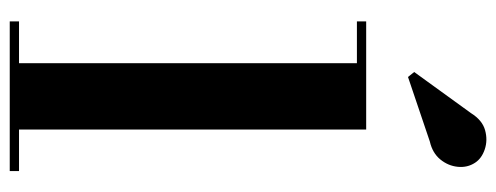

<svg xmlns="http://www.w3.org/2000/svg" viewBox="-340 -704 1043 404"><g transform="rotate(90 182.0 -501.5)"><path d="M252 -750V-19.5H339.5V0H24.5V-19.5H112.5V-730.5H24.5V-750ZM141.5 -838 131 -851 217.5 -970.5Q232.5 -994.5 253.5 -1000.2Q274.5 -1006 293.8 -999.5Q313 -993 322 -979Q332.5 -963 330.5 -942.8Q328.5 -922.5 315 -906Q301.5 -889.5 277.5 -884Z"/></g></svg>

Font: Bodoni Moda
Style: Bold
Weight: 700
Designer: Owen Earl
Foundry: indestructible type
Version: Version 2.005